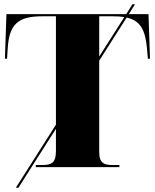

<svg xmlns="http://www.w3.org/2000/svg" viewBox="-20 -780 722 896"><path d="M54 96H66L241 -179V-74C241 -18 217 -10 179 -10H147V0H537V-10H505C468 -10 443 -17 443 -70V-497L571 -698C634 -684 658 -642 666 -554L670 -506H680L673 -714H581L610 -760H598L569 -714H10L3 -506H13L16 -554C23 -668 65 -704 177 -704H241V-198ZM443 -704H506C526 -704 544 -703 560 -700L443 -516Z"/></svg>

Font: Noto Serif Display Black
Style: Regular
Weight: 900
Designer: Monotype Design Team
Foundry: Monotype Imaging Inc.
Version: Version 2.009